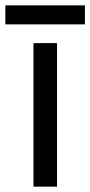

<svg xmlns="http://www.w3.org/2000/svg" viewBox="-40 -697 337 717"><path d="M173 0H85V-536H173ZM277 -677V-606H-20V-677Z"/></svg>

Font: Noto Sans Meetei Mayek
Style: Regular
Weight: 400
Designer: Monotype Design Team and Neelakash Kshetrimayum
Foundry: Monotype Imaging Inc.
Version: Version 2.002